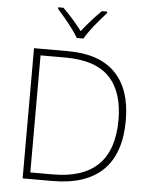

<svg xmlns="http://www.w3.org/2000/svg" viewBox="-62 -998 823 1049"><g transform="rotate(5 350.0 -474.0)"><path d="M636 -364Q636 -184 543 -92Q450 0 265 0H102V-714H288Q461 -714 548.5 -624.5Q636 -535 636 -364ZM596 -363Q596 -518 519 -598Q442 -678 277 -678H141V-36H265Q596 -36 596 -363ZM330 -790Q318 -811 297.5 -838.5Q277 -866 254.5 -893Q232 -920 214 -940V-948H243Q270 -922 298 -890Q326 -858 348 -829Q370 -858 398.5 -890Q427 -922 454 -948H483V-940Q465 -920 442 -893Q419 -866 398.5 -838.5Q378 -811 366 -790Z"/></g></svg>

Font: Noto Sans Bengali ExtraLight
Style: Regular
Weight: 200
Designer: Jelle Bosma - Monotype Design Team
Foundry: Monotype Imaging Inc.
Version: Version 2.003; ttfautohint (v1.8.4.7-5d5b)